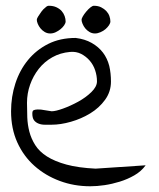

<svg xmlns="http://www.w3.org/2000/svg" viewBox="-20 -650 556 670"><path d="M18.6 -261.7Q18.6 -312.5 33.7 -358.9Q48.8 -405.3 77.6 -440.4Q106.4 -475.6 147.9 -496.6Q189.5 -517.6 244.1 -517.6Q276.4 -513.7 300.3 -500Q324.2 -486.3 339.4 -466.3Q354.5 -446.3 361.3 -419.9Q367.2 -394.5 367.2 -365.2Q367.2 -330.1 346.7 -301.8Q326.2 -273.4 294.9 -254.4Q263.7 -235.4 227.5 -225.1Q191.4 -214.8 160.2 -214.8Q148.4 -214.8 136.2 -214.8Q124 -214.8 114.3 -218.8Q104.5 -222.7 98.6 -230.5Q92.8 -238.3 92.8 -253.9Q92.8 -258.8 94.2 -262.2Q95.7 -265.6 102.5 -267.1Q109.4 -268.6 123 -267.6Q136.7 -265.6 160.2 -261.7Q173.8 -261.7 199.7 -271Q225.6 -280.3 252.4 -294.9Q279.3 -309.6 298.8 -328.6Q318.4 -347.7 318.4 -366.2Q318.4 -385.7 312 -404.8Q305.7 -423.8 293 -438.5Q280.3 -453.1 263.2 -461.9Q246.1 -470.7 224.6 -468.8Q190.4 -465.8 162.6 -450.2Q134.8 -434.6 115.2 -409.7Q95.7 -384.8 85 -354.5Q74.2 -324.2 74.2 -291Q74.2 -265.6 75.2 -240.2Q76.2 -214.8 82.5 -190.4Q88.9 -166 103 -143.6Q117.2 -121.1 144 -104Q170.9 -86.9 211.9 -75.7Q252.9 -64.5 313.5 -61.5L488.3 -73.2Q472.7 -51.8 448.7 -38.1Q424.8 -24.4 397.9 -16.1Q371.1 -7.8 344.7 -3.9Q318.4 0 294.9 0Q238.3 0 188.5 -18.6Q138.7 -37.1 100.6 -70.8Q62.5 -104.5 40.5 -152.8Q18.6 -201.2 18.6 -261.7ZM108.4 -581.1Q108.4 -585 113.3 -592.8Q118.2 -600.6 124.5 -609.4Q130.9 -618.2 138.7 -624Q144.5 -629.9 150.4 -629.9Q166 -629.9 177.2 -624.5Q188.5 -619.1 195.3 -611.3Q202.1 -603.5 205.6 -593.8Q209 -584 209 -575.2Q209 -569.3 204.1 -562Q199.2 -554.7 191.4 -548.3Q183.6 -542 174.3 -537.6Q165 -533.2 155.3 -533.2Q144.5 -533.2 135.7 -538.6Q127 -543.9 121.1 -551.3Q115.2 -558.6 111.8 -566.9Q108.4 -575.2 108.4 -581.1ZM264.6 -581.1Q264.6 -585 269 -592.8Q273.4 -600.6 280.8 -609.4Q288.1 -618.2 295.4 -624Q302.7 -629.9 307.6 -629.9Q322.3 -629.9 333 -624.5Q343.8 -619.1 351.1 -611.3Q358.4 -603.5 361.8 -593.8Q365.2 -584 365.2 -575.2Q365.2 -569.3 360.4 -562Q355.5 -554.7 348.1 -548.3Q340.8 -542 330.6 -537.6Q320.3 -533.2 311.5 -533.2Q300.8 -533.2 292 -538.6Q283.2 -543.9 277.3 -551.3Q271.5 -558.6 268.1 -566.9Q264.6 -575.2 264.6 -581.1Z"/></svg>

Font: Indie Flower
Style: Regular
Weight: 400
Designer: Kimberly Geswein
Foundry: Kimberly Geswein
Version: Version 1.001 2010